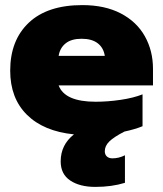

<svg xmlns="http://www.w3.org/2000/svg" viewBox="-20 -515 640 753"><path d="M580 -180H210Q234 -116 355 -116Q403 -116 453.5 -123.5Q504 -131 539 -145V-20Q510 -8 468 1Q427 22 409 39.5Q391 57 391 78Q391 91 399 98.5Q407 106 421 106Q446 106 470 94V202Q418 218 354 218Q293 218 255.5 193Q218 168 218 118Q218 53 270 12Q151 0 85.5 -65Q20 -130 20 -238Q20 -357 93 -426Q166 -495 303 -495Q391 -495 453.5 -462.5Q516 -430 548 -373Q580 -316 580 -245ZM391 -296Q386 -328 363 -345.5Q340 -363 300 -363Q260 -363 237.5 -345Q215 -327 210 -296Z"/></svg>

Font: Prompt ExtraBold
Style: Regular
Weight: 800
Designer: Katatrad Team
Foundry: CadsonDemak
Version: Version 1.000